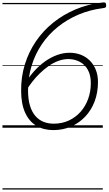

<svg xmlns="http://www.w3.org/2000/svg" viewBox="-20 -1034 879 1554"><path d="M411 19Q333 19 274.5 -16Q216 -51 183.5 -122Q151 -193 151 -300Q150 -412 181.5 -513.5Q213 -615 271 -700Q329 -785 410.5 -850.5Q492 -916 591.5 -958Q691 -1000 804 -1013Q823 -1016 830.5 -1013Q838 -1010 839 -994Q841 -979 834 -974Q827 -969 813 -968Q708 -955 616 -916Q524 -877 448.5 -816.5Q373 -756 319 -676.5Q265 -597 236 -502.5Q207 -408 207 -303Q207 -229 223 -177.5Q239 -126 267.5 -94Q296 -62 333.5 -47.5Q371 -33 415 -33Q482 -33 537 -58.5Q592 -84 632 -129Q672 -174 693.5 -233.5Q715 -293 715 -361Q715 -425 691.5 -468Q668 -511 627 -533Q586 -555 535 -556Q493 -556 452 -541Q411 -526 373.5 -499.5Q336 -473 302.5 -440.5Q269 -408 242.5 -374Q216 -340 197 -309L187 -364Q217 -414 256.5 -458Q296 -502 342.5 -535.5Q389 -569 440 -588Q491 -607 543 -607Q593 -607 635 -590.5Q677 -574 708 -542.5Q739 -511 756 -467.5Q773 -424 773 -371Q773 -285 746 -213.5Q719 -142 669.5 -90Q620 -38 554.5 -9.5Q489 19 411 19ZM0 490H812V500H0ZM0 -20H812V0H0ZM0 -505H812V-500H0ZM0 -1010H812V-1000H0Z"/></svg>

Font: Playwrite NZ Guides
Style: Regular
Weight: 400
Designer: Veronika Burian, José Scaglione
Foundry: TypeTogether
Version: Version 1.003